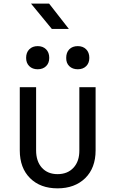

<svg xmlns="http://www.w3.org/2000/svg" viewBox="-20 -1032 639 1062"><path d="M266.6 -872.1 151.4 -1012.2H251.5L360.8 -872.1ZM410.2 -648.9Q381.3 -648.9 363.3 -666Q345.7 -683.1 346.2 -711.9Q346.2 -741.7 363.3 -759.3Q380.9 -776.9 410.2 -776.9Q439 -776.9 456.5 -759.3Q474.1 -741.7 474.1 -711.9Q474.1 -683.1 456.5 -666Q439 -648.9 410.2 -648.9ZM188.5 -648.9Q159.7 -648.9 142.1 -666Q124.5 -683.1 124.5 -711.9Q124.5 -741.7 142.1 -759.3Q159.7 -776.9 188.5 -776.9Q217.3 -776.9 234.9 -759.3Q252.4 -741.7 252.4 -711.9Q252.4 -683.1 234.9 -666Q217.3 -648.9 188.5 -648.9ZM298.3 9.8Q203.1 9.8 146.5 -46.4Q89.4 -103 89.4 -200.2V-549.8H179.7V-200.2Q179.7 -140.1 211.4 -104.5Q243.7 -68.8 298.3 -68.8Q354 -68.8 386.7 -104.5Q419.4 -140.1 418.9 -200.2V-549.8H508.8V-200.2Q508.8 -103 451.2 -46.4Q393.1 9.8 298.3 9.8Z"/></svg>

Font: UDEV Gothic 35
Style: Regular
Weight: 400
Version: v2.1.0; ttfautohint (v1.8.4.7-5d5b-dirty) -l 6 -r 45 -G 200 